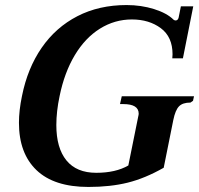

<svg xmlns="http://www.w3.org/2000/svg" viewBox="-20 -730 788 760"><path d="M55 -244Q55 -293 67 -350Q89 -460 145 -541Q201 -622 286.5 -666Q372 -710 481 -710Q539 -710 590 -694Q641 -678 667 -652Q671 -649 675 -649Q684 -649 687 -660L696 -705H745L704 -499H662L663 -515Q663 -584 616.5 -618.5Q570 -653 502 -653Q434 -653 375.5 -616.5Q317 -580 276 -511.5Q235 -443 216 -350Q203 -289 203 -235Q203 -144 243 -95Q283 -46 361 -46Q438 -46 488 -75L527 -268Q529 -276 529 -280Q529 -318 468 -318H455L462 -349H748L744 -331L734 -324Q703 -324 688.5 -309Q674 -294 666 -255L628 -66Q554 -24 485.5 -7Q417 10 330 10Q194 10 124.5 -56.5Q55 -123 55 -244Z"/></svg>

Font: Taviraj SemiBold
Style: Italic
Weight: 600
Italic angle: -12°
Designer: Katatrad Team
Foundry: CadsonDemak
Version: Version 1.001